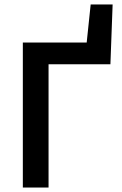

<svg xmlns="http://www.w3.org/2000/svg" viewBox="-20 -846 550 866"><path d="M83 0H199V-556H478L488 -826H389L371 -654H83Z"/></svg>

Font: DAIFUKU Sans Semibold
Style: Regular
Weight: 600
Designer: Original font ‘Source Sans 3’ : Paul D. Hunt
Foundry: Daifuku
Version: Version 1.000